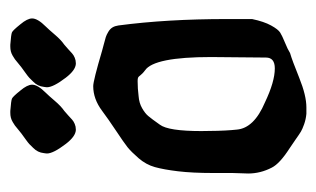

<svg xmlns="http://www.w3.org/2000/svg" viewBox="-143 -498 626 380"><g transform="rotate(-90 170.0 -308.0)"><path d="M307.4 -530.3Q302.2 -525.1 291.6 -512.7Q281 -500.2 271.5 -493.7Q267.8 -490.7 262.7 -486Q257.6 -481.2 254.3 -478.3Q251 -475.3 245.8 -473.1Q240.7 -470.9 234.9 -470.9H233.4Q220.9 -471.7 206.3 -490.7Q187.3 -515.6 187.3 -528.1Q187.3 -529.5 187.6 -531Q188 -532.5 188 -533.9Q188.7 -540.5 191.3 -545.7Q193.8 -550.8 198.6 -555.5Q203.4 -560.3 205.9 -562.9Q208.5 -565.4 216.2 -570.9Q223.9 -576.4 226.8 -578.6Q229 -580.1 234.5 -584.8Q240 -589.6 242.6 -591.4Q245.1 -593.3 249.5 -595.8Q253.9 -598.4 258.3 -599.5Q262.7 -600.6 267.8 -600.6H271.5Q292 -599.1 296 -597.3Q300 -595.5 311.8 -580.8Q323.5 -566.9 323.5 -557.4Q323.5 -546.4 307.4 -530.3ZM176.3 -530.3Q171.1 -525.1 160.5 -512.7Q149.9 -500.2 140.4 -493.7Q136.7 -490.7 131.6 -486Q126.5 -481.2 123.2 -478.3Q119.9 -475.3 114.7 -473.1Q109.6 -470.9 103.8 -470.9H102.3Q89.8 -471.7 75.2 -490.7Q56.2 -515.6 56.2 -528.1Q56.2 -529.5 56.5 -531Q56.9 -532.5 56.9 -533.9Q57.6 -540.5 60.2 -545.7Q62.7 -550.8 67.5 -555.5Q72.3 -560.3 74.8 -562.9Q77.4 -565.4 85.1 -570.9Q92.8 -576.4 95.7 -578.6Q97.9 -580.1 103.4 -584.8Q108.9 -589.6 111.5 -591.4Q114 -593.3 118.4 -595.8Q122.8 -598.4 127.2 -599.5Q131.6 -600.6 136.7 -600.6H140.4Q160.9 -599.1 164.9 -597.3Q168.9 -595.5 180.7 -580.8Q192.4 -566.9 192.4 -557.4Q192.4 -546.4 176.3 -530.3ZM169.9 -346.7Q156.2 -345.7 146 -339.8Q135.7 -334 130.4 -327.6Q125 -321.3 113.3 -304.7Q100.6 -288.1 100.6 -222.7Q100.6 -207 101.1 -190.4Q101.6 -173.8 102.5 -163.1L103.5 -152.3Q106.4 -118.2 157.2 -96.7Q198.2 -77.1 224.6 -77.1Q246.1 -77.1 246.1 -94.7Q246.1 -113.3 246.6 -149.9Q247.1 -186.5 247.1 -203.1Q247.1 -316.4 220.7 -334Q216.8 -336.9 214.4 -339.4Q211.9 -341.8 210.9 -343.3Q210 -344.7 208.5 -346.2Q207 -347.7 205.1 -348.1Q203.1 -348.6 199.2 -348.6Q184.6 -348.6 169.9 -346.7ZM140.6 -418.9Q164.1 -436.5 189.5 -436.5Q200.2 -436.5 259.8 -418.9Q262.7 -418 272.5 -415.5Q282.2 -413.1 286.6 -411.6Q291 -410.2 296.9 -406.7Q302.7 -403.3 305.7 -398.4Q308.6 -393.6 309.6 -386.7Q322.3 -291 322.3 -171.9V-149.4V-122.1Q317.4 -98.6 309.6 -84.5Q301.8 -70.3 295.4 -66.4Q289.1 -62.5 275.9 -57.1Q262.7 -51.8 254.9 -46.9Q241.2 -43 206.1 -28.8Q170.9 -14.6 147.5 -14.6H134.8Q124 -15.6 114.3 -19Q104.5 -22.5 99.6 -25.4Q94.7 -28.3 83 -36.6Q71.3 -44.9 66.4 -47.9Q36.1 -67.4 28.3 -83Q16.6 -105.5 16.6 -129.9Q16.6 -134.8 17.1 -145Q17.6 -155.3 17.6 -161.1V-167V-199.2Q17.6 -240.2 21 -268.6Q24.4 -296.9 29.3 -314.5Q34.2 -332 46.9 -346.7Q59.6 -361.3 68.8 -368.7Q78.1 -376 101.6 -391.6Q125 -407.2 140.6 -418.9Z"/></g></svg>

Font: Isabella
Style: Medium
Weight: 500
Designer: John Stracke
Version: Version 001.202